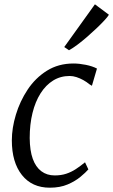

<svg xmlns="http://www.w3.org/2000/svg" viewBox="-20 -862 526 892"><path d="M211.5 10Q128.5 10 81.8 -49Q35 -108 35 -210Q35 -267 53.8 -329.2Q72.5 -391.5 108.5 -445.8Q144.5 -500 198 -533.5Q251.5 -567 321.5 -567Q348 -567 378.8 -560.8Q409.5 -554.5 430.5 -543.5L407 -463.5L395.5 -470.5Q383 -481 367.2 -489.8Q351.5 -498.5 335.2 -503.8Q319 -509 303.5 -509Q261 -509 227 -488Q193 -467 168.5 -428.5Q144 -390 131 -337.2Q118 -284.5 118 -220.5Q118.5 -162.5 132.2 -124.2Q146 -86 172 -66.5Q198 -47 234 -47Q264 -47 287.5 -54.8Q311 -62.5 332 -76.2Q353 -90 375 -108L390.5 -75Q378.5 -61 354.2 -40.8Q330 -20.5 294.5 -5.2Q259 10 211.5 10ZM278.5 -643.5 421 -842 486 -793.5Q480.5 -784 465.2 -767.5Q450 -751 429 -731Q408 -711 385 -691Q362 -671 340 -654.5Q318 -638 300.5 -628.5Z"/></svg>

Font: Merriweather 20pt Light
Style: Italic
Weight: 300
Italic angle: -7.8°
Version: Version 2.101